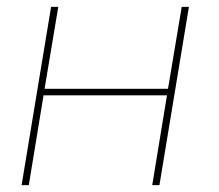

<svg xmlns="http://www.w3.org/2000/svg" viewBox="-20 -540 640 560"><path d="M43 0 129 -520H150L110 -281H470L510 -520H531L445 0H424L467 -262H107L64 0Z"/></svg>

Font: Iosevka Thin Extended
Style: Italic
Weight: 100
Width: 7
Italic angle: -9°
Monospace: yes
Designer: Belleve Invis
Foundry: Belleve Invis
Version: Version 32.5.0; ttfautohint (v1.8.4)